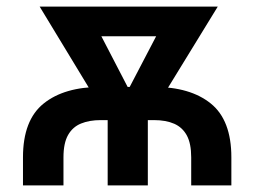

<svg xmlns="http://www.w3.org/2000/svg" viewBox="-20 -559 768 579"><path d="M49.3 0V-84.5Q49.3 -196.8 111.6 -246.8Q173.8 -296.9 283.7 -296.9H444.3Q553.7 -296.9 615.7 -246.8Q677.7 -196.8 677.7 -84.5V0H556.6V-84.5Q556.6 -126 543.5 -150.4Q530.3 -174.8 505.4 -185.8Q480.5 -196.8 444.3 -196.8H283.7Q249.5 -196.8 224.4 -186.5Q199.2 -176.3 185.3 -151.9Q171.4 -127.4 171.4 -84.5V0ZM304.7 0V-259.8H425.8V0ZM304.2 -201.7 99.6 -539.1H239.3L395 -238.8L382.3 -201.7ZM353.5 -201.7 342.3 -241.7 497.6 -539.1H636.7L429.7 -201.7ZM188.5 -449.7V-539.1H564V-449.7Z"/></svg>

Font: Inter 18pt SemiBold
Style: Regular
Weight: 600
Designer: Rasmus Andersson
Foundry: rsms
Version: Version 4.001;git-66647c0bb